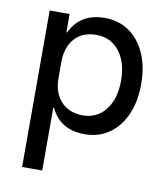

<svg xmlns="http://www.w3.org/2000/svg" viewBox="-80 -578 738 846"><g transform="rotate(10 288.5 -155.0)"><path d="M75.8 200V-500H165V-418.3H168.3Q211.7 -510 321.7 -510Q384.2 -510 430.8 -477.5Q477.5 -445 503.3 -386.7Q529.2 -328.3 529.2 -250Q529.2 -172.5 503.3 -113.8Q477.5 -55 430.8 -22.5Q384.2 10 321.7 10Q211.7 10 169.2 -80.8H165.8V200ZM297.5 -70Q362.5 -70 400.8 -119.2Q439.2 -168.3 439.2 -250Q439.2 -331.7 400.8 -380.8Q362.5 -430 297.5 -430Q235 -430 200.4 -390.4Q165.8 -350.8 165.8 -286.7V-213.3Q165.8 -149.2 200.4 -110.4Q235 -71.7 297.5 -70Z"/></g></svg>

Font: Funnel Sans
Style: Regular
Weight: 400
Designer: NORD ID, Kristian Moeller
Foundry: Dicotype
Version: Version 1.000